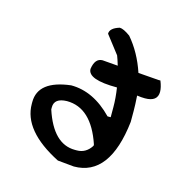

<svg xmlns="http://www.w3.org/2000/svg" viewBox="-75 -526 565 588"><g transform="rotate(15 207.0 -232.5)"><path d="M210 -346 259 -342Q253 -362 249 -372L205 -429Q205 -447 235 -456Q247 -456 269 -440Q306 -397 326 -337L391 -332H397Q405 -312 405 -298Q405 -267 365 -267Q354 -267 340 -269Q342 -239 342 -221V-186Q322 -9 209 -9L157 -14Q35 -76 35 -161V-167Q35 -235 137 -247Q208 -247 269 -184H279V-216Q279 -244 274 -277Q181 -277 181 -311Q186 -346 210 -346ZM251 -86V-90Q215 -197 137 -197Q97 -196 97 -167V-160Q130 -59 199 -59H205Q234 -59 251 -86Z"/></g></svg>

Font: Just Me Again Down Here
Style: Regular
Weight: 400
Designer: Kimberly Geswein
Foundry: Kimberly Geswein
Version: Version 1.002 2007